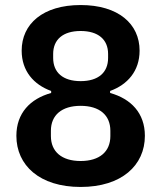

<svg xmlns="http://www.w3.org/2000/svg" viewBox="-20 -730 640 762"><path d="M300 12C463 12 555 -74 555 -191C555 -281 500 -338 417 -361V-369C486 -394 534 -448 534 -529C534 -635 450 -710 300 -710C150 -710 66 -635 66 -529C66 -448 114 -394 183 -369V-361C100 -338 45 -281 45 -191C45 -74 137 12 300 12ZM300 -91C225 -91 182 -128 182 -190V-211C182 -273 225 -310 300 -310C375 -310 418 -273 418 -211V-190C418 -128 375 -91 300 -91ZM300 -408C230 -408 191 -442 191 -500V-516C191 -573 230 -607 300 -607C370 -607 409 -573 409 -516V-500C409 -442 370 -408 300 -408Z"/></svg>

Font: IBM Plex Devanagari Medium
Style: Regular
Weight: 600
Designer: Mike Abbink, Paul van der Laan, Pieter van Rosmalen, Erin McLaughlin
Foundry: Bold Monday
Version: Version 1.0